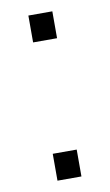

<svg xmlns="http://www.w3.org/2000/svg" viewBox="-66 -547 334 584"><g transform="rotate(-10 101.0 -255.0)"><path d="M64 -427V-510H138V-427ZM64 0V-83H138V0Z"/></g></svg>

Font: Azeri Sans Light
Style: Regular
Weight: 300
Designer: Hector Gatti & Omnibus-Type (original fonts) / Cristiano Sobral (main changes and remastering)
Version: Version 1.000; ttfautohint (v1.6)